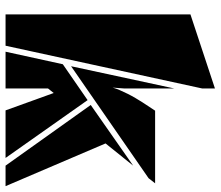

<svg xmlns="http://www.w3.org/2000/svg" viewBox="-70 -704 775 674"><g transform="rotate(90 317.0 -367.5)"><path d="M31 -649 291 -735V-690L141 0H31ZM332 -288 535 0H368L307 -169L291 -149V0H162L206 -201ZM290 -402 288 -376Q291 -387 297 -401Q303 -415 310 -429Q317 -443 325 -456.5Q333 -470 340 -481L369 -525H624L606 -502L213 -230L291 -592V-427Q291 -422 291 -416Q291 -410 290 -402ZM634 0H562L349 -299L562 -448L484 -351Z"/></g></svg>

Font: J.M. Nexus Grotesque
Style: Regular
Weight: 900
Designer: deFharo
Foundry: deFharo
Version: Version 3.003